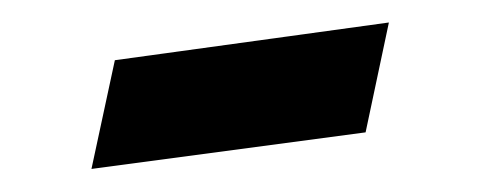

<svg xmlns="http://www.w3.org/2000/svg" viewBox="-20 -302 422 169"><path d="M60.5 -153.3 81.1 -249 322.3 -282.2 301.8 -185.5Z"/></svg>

Font: Crimson Pro
Style: Bold Italic
Weight: 700
Italic angle: -12°
Designer: Jacques Le Bailly
Foundry: Baron von Fonthausen
Version: Version 1.003